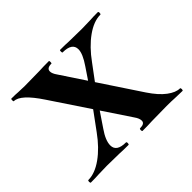

<svg xmlns="http://www.w3.org/2000/svg" viewBox="-100 -513 641 641"><g transform="rotate(-45 220.0 -193.0)"><path d="M248 -12Q270 -12 270 -26Q270 -37 260 -51L92 -303Q45 -374 14 -374Q12 -374 12 -380Q12 -386 14 -386Q35 -386 45 -385L76 -384L146 -385Q162 -386 191 -386Q193 -386 193 -380Q193 -374 191 -374Q169 -374 169 -359Q169 -349 179 -335L346 -83Q370 -47 393.5 -29.5Q417 -12 436 -12Q439 -12 439 -6Q439 0 436 0L400 -1Q387 -2 363 -2L292 -1Q276 0 248 0Q245 0 245 -6Q245 -12 248 -12ZM4 -12Q35 -12 70 -37Q105 -62 136 -105L202 -195L216 -181L160 -98Q137 -65 137 -42Q137 -12 181 -12Q184 -12 184 -6Q184 0 181 0Q154 0 141 -1L81 -2L40 -1Q29 0 4 0Q1 0 1 -6Q1 -12 4 -12ZM209 -205 265 -288Q289 -323 289 -344Q289 -374 244 -374Q242 -374 242 -380Q242 -386 244 -386Q271 -386 285 -385L345 -384L386 -385Q397 -386 422 -386Q425 -386 425 -380Q425 -374 422 -374Q391 -374 356 -349Q321 -324 290 -281L223 -191Z"/></g></svg>

Font: Cormorant Garamond
Style: Bold
Weight: 700
Designer: Christian Thalmann (Catharsis Fonts)
Foundry: Catharsis Fonts
Version: Version 4.000